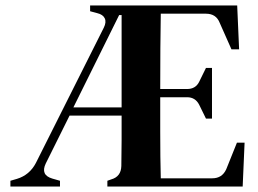

<svg xmlns="http://www.w3.org/2000/svg" viewBox="-20 -681 941 701"><path d="M18 0V-21L42 -28Q88 -42 111 -86L359 -580Q369 -600 362.5 -614Q356 -628 335 -633L309 -640V-661H846L853 -501H825L782 -598Q769 -631 732 -631H567Q566 -569 565.5 -503.5Q565 -438 565 -356H663Q694 -356 707 -382L732 -433H754V-248H732L707 -299Q693 -326 663 -326H565Q565 -254 565 -202Q565 -150 565.5 -109.5Q566 -69 567 -30H755Q791 -30 806 -63L845 -160H873L866 0H372V-21L386 -26Q422 -36 423 -75Q424 -125 424 -169.5Q424 -214 424 -259H234L147 -84Q127 -42 171 -29L199 -21V0ZM248 -289H424V-626H415Z"/></svg>

Font: DeepMind Serif Text
Style: Regular
Weight: 400
Designer: Frank Grießhammer / Modifications: Colophon Foundry
Foundry: Colophon Foundry
Version: Version 5.003; ttfautohint (v1.8.2)